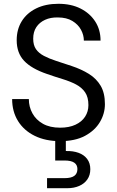

<svg xmlns="http://www.w3.org/2000/svg" viewBox="-20 -732 619 1012"><path d="M297 12Q220 12 163 -16Q106 -44 75 -94Q44 -144 44 -210H132Q132 -169 151 -134.5Q170 -100 206.5 -79.5Q243 -59 297 -59Q344 -59 377.5 -74.5Q411 -90 428.5 -117Q446 -144 446 -178Q446 -220 428.5 -245.5Q411 -271 380.5 -287Q350 -303 310.5 -315Q271 -327 228 -342Q146 -370 107 -411.5Q68 -453 68 -520Q68 -577 94.5 -620Q121 -663 170.5 -687.5Q220 -712 288 -712Q355 -712 404.5 -687Q454 -662 482 -618.5Q510 -575 510 -518H422Q422 -547 407 -575Q392 -603 361.5 -621.5Q331 -640 285 -640Q247 -641 217.5 -627.5Q188 -614 171.5 -589Q155 -564 155 -528Q155 -494 169.5 -473Q184 -452 211.5 -437.5Q239 -423 276 -411Q313 -399 358 -384Q409 -367 448.5 -342.5Q488 -318 510.5 -280Q533 -242 533 -183Q533 -133 506.5 -88.5Q480 -44 428 -16Q376 12 297 12ZM228 260V207H320Q355 207 371.5 195Q388 183 388 159Q388 137 371.5 125.5Q355 114 320 114H271V-6H327V64Q365 63 394 73.5Q423 84 439.5 106Q456 128 456 160Q456 191 440.5 213.5Q425 236 397.5 248Q370 260 335 260Z"/></svg>

Font: DM Sans 20pt
Style: Regular
Weight: 400
Version: Version 4.004;gftools[0.9.30]